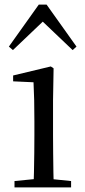

<svg xmlns="http://www.w3.org/2000/svg" viewBox="-20 -818 372 838"><path d="M43.3 0V-27.8L153.1 -38.6H184.5L290.3 -27.8V0ZM126.3 0Q127.3 -24.4 128.2 -65.3Q129.1 -106.3 129.6 -150.7Q130.1 -195.1 130.1 -228.5V-288.8Q130.1 -339.6 129.2 -380.6Q128.3 -421.6 126.3 -458.9L37.3 -463V-488.6L201.7 -528L213.9 -519.8L211.5 -380.2V-228.5Q211.5 -195.1 212 -150.7Q212.5 -106.3 213.1 -65.3Q213.7 -24.4 214.7 0ZM297 -599.4 139.4 -749.5H194L36.4 -599.4L18.7 -614.6L149.2 -797.8H183.4L313.9 -614.6Z"/></svg>

Font: Noto Serif SC ExtraLight
Style: Regular
Weight: 200
Designer: Ryoko NISHIZUKA 西塚涼子 (kana & ideographs); Frank Grießhammer (Latin, Greek & Cyrillic); Wenlong ZHANG 张文龙 (bopomofo); San
Foundry: Adobe
Version: Version 2.002-H1;hotconv 1.1.0;makeotfexe 2.6.0